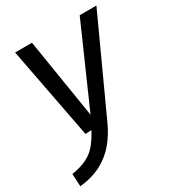

<svg xmlns="http://www.w3.org/2000/svg" viewBox="-186 -636 878 957"><g transform="rotate(-30 253.0 -157.0)"><path d="M418.5 -527.1H514.6L270.7 5Q245.6 61.1 209 105.2Q172.4 149.2 120.2 177.2Q68 205.2 -5.1 213.1L-9.1 140.5Q44.8 131.6 79.3 114.1Q113.8 96.7 137.3 67.8Q160.9 38.9 182.8 -2L147.5 0L46.7 -527.1H143.8L217.2 -70.5Z"/></g></svg>

Font: Fira Sans Variable
Style: Italic
Weight: 397
Italic angle: -8°
Designer: Carrois Corporate & Edenspiekermann AG
Foundry: Carrois Corporate GbR & Edenspiekermann AG
Version: Version 4.202